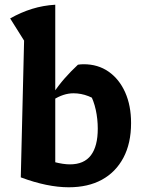

<svg xmlns="http://www.w3.org/2000/svg" viewBox="-20 -782 609 813"><path d="M68 -31 118 -127Q171 -106 209.5 -96Q248 -86 276 -86Q336 -86 365 -124.5Q394 -163 394 -237Q394 -278 385.5 -317Q377 -356 359 -389L416 -338Q356 -387 291 -387Q249 -387 205 -359L204 -385Q228 -421 254 -450.5Q280 -480 310 -508Q316 -509 322 -509.5Q328 -510 334 -510Q395 -510 440 -478.5Q485 -447 510 -391Q535 -335 535 -261Q535 -175 502.5 -114Q470 -53 411.5 -21Q353 11 271 11Q226 11 175 0.5Q124 -10 68 -31ZM68 -31 82 -610 23 -704Q69 -730 116 -744.5Q163 -759 214 -762V-66Z"/></svg>

Font: Piazzolla Thin ExtraBold
Style: Regular
Weight: 800
Version: Version 2.005